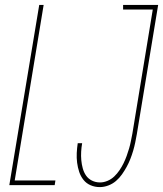

<svg xmlns="http://www.w3.org/2000/svg" viewBox="-20 -755 665 783"><path d="M18 0 140 -735H158L40 -19H206L203 0ZM387 8Q367 8 349.5 0.5Q332 -7 320.5 -21.5Q309 -36 303 -54Q297 -72 294.5 -91.5Q292 -111 293 -131Q294 -151 297 -171H315Q312 -154 311 -136.5Q310 -119 311.5 -102Q313 -85 317.5 -68.5Q322 -52 331 -39Q340 -26 355 -18.5Q370 -11 388 -11Q403 -11 418.5 -17.5Q434 -24 446 -35.5Q458 -47 467.5 -61Q477 -75 484 -89.5Q491 -104 496.5 -119Q502 -134 506.5 -149.5Q511 -165 514 -180.5Q517 -196 520 -211L603 -716H482V-735H625L538 -208Q535 -191 531.5 -174Q528 -157 523 -140Q518 -123 511.5 -106.5Q505 -90 496.5 -74.5Q488 -59 477.5 -44Q467 -29 453 -17Q439 -5 421.5 1.5Q404 8 387 8Z"/></svg>

Font: Iosevka Curly Thin Extended
Style: Italic
Weight: 100
Width: 7
Italic angle: -9°
Monospace: yes
Designer: Belleve Invis
Foundry: Belleve Invis
Version: Version 11.1.0; ttfautohint (v1.8.3)